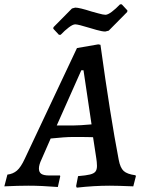

<svg xmlns="http://www.w3.org/2000/svg" viewBox="-61 -854 658 883"><path d="M562 -48 564 -44 552 3Q478 0 444 0Q371 0 292 9L289 2L298 -44Q335 -47 353 -51.5Q371 -56 378 -65Q385 -74 385 -91Q385 -100 384 -109Q383 -118 382 -125L367 -223Q348 -224 273 -224Q239 -224 172 -217L130 -121Q118 -96 118 -79Q118 -62 129 -54.5Q140 -47 165 -47H215L216 -43L205 6Q129 0 69 0Q23 0 -41 3L-27 -51Q-1 -54 17 -69.5Q35 -85 53 -124L293 -633L391 -650L401 -648Q447 -316 485 -119Q492 -82 508 -67.5Q524 -53 562 -48ZM277 -277Q305 -277 360 -282L323 -531H313L200 -277ZM184 -722 185 -729 270 -815 285 -819Q304 -819 360 -801Q368 -799 391 -792.5Q414 -786 424 -786Q435 -786 453.5 -800Q472 -814 491 -834H499L525 -806L524 -799L439 -713L423 -709Q409 -709 382.5 -716.5Q356 -724 350 -726Q298 -742 285 -742Q274 -742 255.5 -728Q237 -714 218 -694H210Z"/></svg>

Font: Alegreya Medium
Style: Italic
Weight: 500
Italic angle: -7°
Designer: Juan Pablo del Peral
Foundry: Huerta Tipografica
Version: Version 2.008; ttfautohint (v1.8)